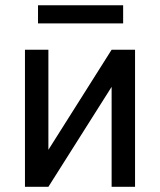

<svg xmlns="http://www.w3.org/2000/svg" viewBox="-20 -720 617 740"><path d="M410.2 -528.3H500.5V0H410.2V-385.3L166.5 0H76.2V-528.3H166.5V-142.6ZM454.6 -629.9H126.5V-699.7H454.6Z"/></svg>

Font: MAUL
Style: Regular
Weight: 400
Designer: MAUL
Version: Version 1.0; 2020; ttfautohint (v1.8.3)